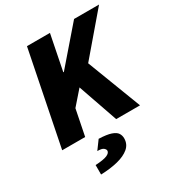

<svg xmlns="http://www.w3.org/2000/svg" viewBox="-207 -782 1071 1158"><g transform="rotate(-30 329.0 -203.0)"><path d="M26 0 156 -650H316L267 -404H271L484 -650H658L424 -376L568 0H402L306 -276L222 -180L186 0ZM156 244V178Q214 175 237.5 164.5Q261 154 261 138Q261 129 250 119.5Q239 110 207 110L251 50Q307 52 336 62Q365 72 375.5 88Q386 104 386 124Q386 165 356 190.5Q326 216 274 229Q222 242 156 244Z"/></g></svg>

Font: Source Sans 3 ExtraLight Black
Style: Italic
Weight: 900
Italic angle: -11°
Version: Version 3.052;hotconv 1.1.0;makeotfexe 2.6.0